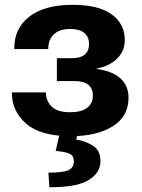

<svg xmlns="http://www.w3.org/2000/svg" viewBox="-20 -550 587 796"><path d="M274.4 14.6Q148.2 14.6 88.7 -37.1Q29.3 -88.9 29.3 -164.6V-167H170.4V-164.6Q170.4 -133.1 193.4 -108.9Q216.3 -84.7 271.2 -84.7Q317.1 -84.7 341.2 -103.1Q365.2 -121.6 365.2 -153.6Q365.2 -182.1 347 -198Q328.9 -213.9 289.1 -213.9H215.8V-308.6H274.4Q314.5 -308.6 331.8 -324.1Q349.1 -339.6 349.1 -367.9Q349.1 -397.7 329 -413.8Q308.8 -429.9 272.2 -429.9Q226.6 -429.9 203.4 -407.8Q180.2 -385.7 180.2 -349.1V-346.7H39.1V-349.1Q39.1 -433.3 102.4 -481.7Q165.8 -530 280.8 -530Q388.2 -530 442.7 -490.7Q497.3 -451.4 497.3 -383.8Q497.3 -338.9 466.3 -307.7Q435.3 -276.6 380.4 -265.6V-264.2Q445.6 -255.6 479.2 -225.1Q512.9 -194.6 512.9 -144.8Q512.9 -67.6 447.5 -26.5Q382.1 14.6 274.4 14.6ZM232.9 -20.5H310.3L295.7 28.6Q332.8 33.9 364.6 53.6Q396.5 73.2 396.5 118.2Q396.5 166.3 347.5 196.5Q298.6 226.8 184.8 226.3L180.7 165.8Q244.1 165.8 265.1 154.9Q286.1 144 286.1 119.1Q286.1 96.4 269.7 87.9Q253.2 79.3 210.9 75.9Z"/></svg>

Font: RobotoFlex
Style: Regular
Weight: 400
Designer: Berlow after Robertson
Foundry: Google
Version: Version 2.136